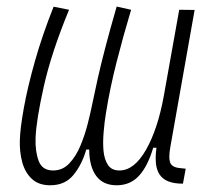

<svg xmlns="http://www.w3.org/2000/svg" viewBox="-20 -547 626 577"><path d="M130.9 9.8Q96.7 9.8 76.2 -9Q55.7 -27.8 47.1 -58.6Q38.6 -89.4 39.6 -125Q40.5 -161.1 51.8 -223.4Q63 -285.6 85.2 -364Q107.4 -442.4 141.1 -526.9L187.5 -517.6Q134.3 -388.7 111.6 -287.1Q88.9 -185.5 86.9 -132.8Q85.4 -92.3 96.2 -63.5Q106.9 -34.7 139.6 -34.7Q168.5 -34.7 188.7 -56.4Q209 -78.1 222.2 -110.4Q235.4 -142.6 243.4 -174.3Q251.5 -206.1 255.4 -225.6Q264.6 -270.5 273.9 -311.8Q283.2 -353 296.4 -403.8Q309.6 -454.6 330.6 -527.3L374 -517.6Q350.1 -438 330.1 -359.4Q310.1 -280.8 298.3 -206.5Q293.9 -180.2 291.5 -150.4Q290 -133.8 290 -118.7Q290 -106 291 -94.2Q293.5 -67.9 304.4 -51.3Q315.4 -34.7 338.9 -34.7Q383.3 -34.7 418.7 -96.7Q454.1 -158.7 472.2 -258.3L518.6 -517.6L564.9 -517.1L492.2 -106.9Q488.8 -88.9 488.8 -76.2Q488.8 -65.9 491.2 -59.1Q496.1 -44.4 519.5 -42L538.1 -40L529.8 4.9H528.8Q478 4.9 460 -22Q447.8 -40 447.8 -71.3Q447.8 -85.9 450.2 -103H440.4Q424.3 -47.9 397.9 -19Q371.6 9.8 330.6 9.8Q290 9.8 269.3 -18.1Q248.5 -45.9 248 -97.7H239.3Q226.1 -52.2 200.7 -21.2Q175.3 9.8 130.9 9.8Z"/></svg>

Font: CaskaydiaCove NFP ExtraLight
Style: Italic
Weight: 200
Italic angle: -10°
Designer: Aaron Bell
Foundry: Saja Typeworks
Version: Version 2111.001; VTT 6.35;Nerd Fonts 3.1.1